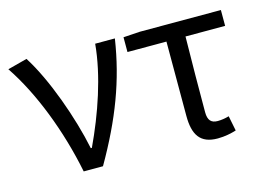

<svg xmlns="http://www.w3.org/2000/svg" viewBox="-81 -705 1191 866"><g transform="rotate(-15 515.0 -272.0)"><path d="M216 0H306C416 -191 478 -354 507 -543H415C402 -397 345 -233 279 -93H274C244 -240 173 -440 98 -557L7 -533C100 -395 176 -199 216 0Z M839 13C873 13 904 6 926 -1L912 -71C894 -66 877 -63 859 -63C829 -63 814 -78 814 -116C814 -226 815 -346 817 -469H1002V-543H624L546 -538V-469H728V-122C728 -34 757 13 839 13Z"/></g></svg>

Font: Microsoft YaHei
Style: Regular
Weight: 400
Designer: Ryoko NISHIZUKA 西塚涼子 (kana, bopomofo & ideographs); Paul D. Hunt (Latin, Greek & Cyrillic); Sandoll Communications 산돌커뮤니
Foundry: Adobe
Version: Version 2.001;hotconv 1.0.111;makeotfexe 2.5.65597